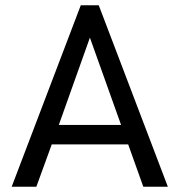

<svg xmlns="http://www.w3.org/2000/svg" viewBox="-20 -710 682 730"><path d="M24.4 0 287.1 -689.9H355.5L618.2 0H524.9L467.3 -161.1H176.8L118.2 0ZM203.6 -234.9H440.4L321.8 -566.9Z"/></svg>

Font: HK Grotesk Medium Legacy
Style: Regular
Weight: 500
Designer: Alfredo Marco Pradil
Foundry: Hanken Design Co.
Version: Version 2.022;PS 002.022;hotconv 1.0.88;makeotf.lib2.5.64775